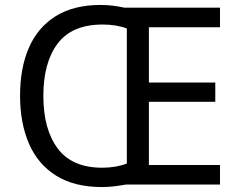

<svg xmlns="http://www.w3.org/2000/svg" viewBox="-20 -745 968 775"><path d="M386 -725Q412 -725 436 -722Q460 -719 482 -714H868V-635H581V-412H849V-334H581V-79H868V0H488Q466 4 441.5 7Q417 10 391 10Q280 10 206.5 -36Q133 -82 97 -165Q61 -248 61 -359Q61 -470 96.5 -552Q132 -634 204.5 -679.5Q277 -725 386 -725ZM394 -646Q271 -646 213 -569.5Q155 -493 155 -358Q155 -223 213 -145.5Q271 -68 393 -68Q421 -68 446.5 -72.5Q472 -77 492 -85V-630Q471 -638 446.5 -642Q422 -646 394 -646Z"/></svg>

Font: Noto Sans Ol Chiki
Style: Regular
Weight: 400
Designer: Monotype Design Team, Lewis McGuffie
Foundry: Monotype Imaging Inc.
Version: Version 2.003